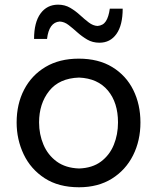

<svg xmlns="http://www.w3.org/2000/svg" viewBox="-20 -791 673 823"><path d="M318.8 11.7Q231 11.7 171.4 -27.1Q111.8 -65.9 81.5 -129.4Q51.3 -192.9 51.3 -266.1Q51.3 -345.2 83.5 -407Q115.7 -468.8 175.3 -504.2Q234.9 -539.6 317.4 -539.6Q402.3 -539.6 461.4 -503.4Q520.5 -467.3 551.3 -405.3Q582 -343.3 582 -266.1Q582 -188 550.3 -125Q518.6 -62 459.5 -25.1Q400.4 11.7 318.8 11.7ZM318.8 -68.8Q376 -70.8 412.8 -98.4Q449.7 -126 467.8 -170.2Q485.8 -214.4 485.8 -266.1Q485.8 -351.1 442.4 -403.1Q398.9 -455.1 318.8 -458.5Q233.9 -455.6 190.7 -401.1Q147.5 -346.7 147.5 -266.1Q147.5 -215.3 166.3 -170.9Q185.1 -126.5 223.1 -98.6Q261.2 -70.8 318.8 -68.8ZM406.2 -607.9Q377 -607.9 354 -621.3Q331.1 -634.8 311.5 -652.3Q292 -669.9 273.9 -683.8Q255.9 -697.8 235.8 -698.7Q189.9 -695.3 181.6 -624H126Q126 -695.3 153.8 -733.2Q181.6 -771 229 -771Q257.8 -771 280.8 -757.6Q303.7 -744.1 323 -726.3Q342.3 -708.5 360.6 -694.6Q378.9 -680.7 397.9 -679.7Q421.9 -681.6 433.8 -700Q445.8 -718.3 450.7 -753.9H505.9Q505.9 -683.1 479.2 -645.5Q452.6 -607.9 406.2 -607.9Z"/></svg>

Font: Pinar-DS2-FD Medium
Style: Regular
Weight: 500
Designer: Amin Abedi
Version: Version 3.000